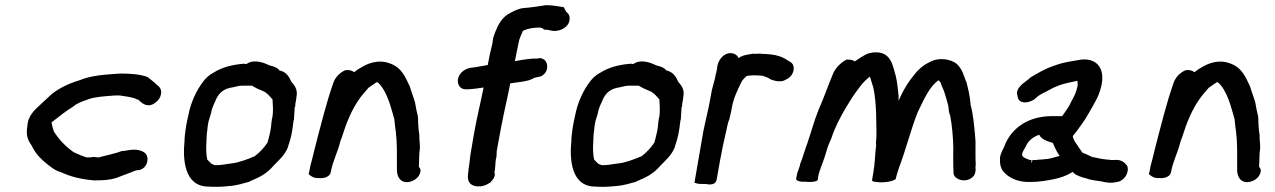

<svg xmlns="http://www.w3.org/2000/svg" viewBox="-20 -711 4939 744"><path d="M86 -222C80 -188 87 -169 102 -148C106 -139 112 -129 119 -119C135 -97 158 -78 180 -62C187 -57 199 -48 216 -44C251 -27 295 -16 345 -12H346C379 -12 404 -13 432 -22C457 -31 483 -42 508 -51L519 -52C539 -56 549 -73 551 -87C557 -123 521 -131 499 -131C480 -131 467 -126 456 -126H453C427 -116 395 -110 362 -101C358 -101 349 -102 342 -103C337 -102 329 -101 325 -101H316C302 -105 281 -114 266 -121C234 -143 209 -170 189 -201C185 -213 181 -225 180 -237C206 -257 231 -278 262 -297C280 -312 296 -317 327 -328C353 -336 385 -338 425 -341H444C466 -338 486 -335 502 -330C506 -328 512 -325 517 -324C525 -316 537 -303 557 -303H558C565 -304 574 -306 581 -313C607 -329 614 -366 589 -381C578 -393 563 -403 551 -413C522 -423 489 -426 447 -426H446C390 -422 337 -420 288 -400C248 -388 212 -371 181 -347C168 -334 153 -322 137 -306C118 -288 88 -265 86 -222Z M710 -265C703 -237 695 -191 695 -164C688 -97 693 11 786 12C813 14 840 13 866 10C899 8 924 -1 947 -7V-8C985 -24 1012 -36 1041 -70C1058 -88 1083 -108 1096 -141L1097 -146C1101 -156 1104 -168 1107 -179V-180C1108 -184 1110 -190 1111 -198L1114 -216C1116 -227 1116 -237 1118 -246L1119 -247C1120 -261 1121 -280 1122 -295L1124 -299V-300C1125 -305 1124 -309 1125 -312C1127 -320 1128 -327 1129 -337C1135 -366 1118 -384 1109 -394C1102 -411 1090 -433 1063 -438C1053 -451 1038 -454 1023 -458C1022 -458 971 -488 935 -463H933L926 -464H923C855 -458 824 -440 798 -424C786 -416 775 -406 766 -393C742 -362 719 -314 710 -265ZM788 -240C791 -249 794 -262 798 -273V-274C800 -288 808 -306 813 -316C823 -343 839 -364 873 -371C887 -373 899 -377 905 -378H907C912 -379 915 -379 923 -379H956L976 -368L1004 -356C1020 -346 1025 -338 1036 -326C1037 -305 1040 -281 1035 -254L1034 -252C1032 -239 1031 -228 1030 -217L1027 -200C1025 -191 1020 -169 1017 -160V-159C1005 -141 987 -120 966 -105C963 -104 952 -100 946 -97L924 -89C911 -85 892 -79 879 -78C858 -76 836 -70 814 -71C812 -71 807 -73 800 -76C794 -81 789 -87 783 -93C779 -112 778 -136 780 -162C781 -174 780 -189 783 -204V-205C784 -218 786 -230 788 -240Z M1176 -36C1186 -28 1195 -20 1215 -21C1222 -20 1257 -19 1262 -45C1269 -86 1288 -119 1299 -164L1305 -180C1322 -235 1343 -286 1372 -327C1382 -342 1394 -354 1408 -371L1434 -389C1435 -390 1438 -392 1440 -393C1441 -392 1445 -391 1446 -390C1473 -364 1489 -318 1501 -274L1508 -249C1509 -233 1512 -215 1514 -198C1519 -156 1518 -113 1518 -67V-50C1519 -32 1526 -8 1553 -5H1554C1577 -5 1604 -19 1609 -45C1610 -50 1611 -55 1603 -65C1603 -80 1605 -100 1605 -118L1607 -135C1608 -155 1604 -171 1605 -188C1602 -205 1600 -230 1600 -251C1600 -262 1596 -272 1594 -283L1588 -315C1582 -336 1574 -355 1568 -376C1552 -407 1540 -450 1486 -467C1444 -481 1403 -465 1377 -448C1370 -445 1359 -436 1352 -431C1345 -438 1332 -441 1318 -439C1298 -430 1279 -413 1271 -388C1243 -308 1222 -221 1199 -133L1189 -92C1186 -81 1182 -68 1180 -54Z M1756 -410C1749 -389 1760 -363 1788 -365H1798C1818 -367 1829 -368 1854 -372C1842 -312 1826 -248 1815 -183L1805 -124C1801 -103 1800 -80 1796 -58C1795 -50 1795 -44 1794 -41V-38C1790 -15 1796 8 1828 11H1843C1867 7 1871 0 1879 -3C1888 -13 1902 -26 1896 -44L1898 -54C1899 -62 1899 -71 1900 -79V-80C1900 -88 1902 -96 1904 -105V-106C1904 -113 1905 -120 1905 -127L1910 -154C1923 -227 1938 -299 1954 -371L1957 -388C1973 -390 1992 -393 2007 -395L2021 -398C2032 -400 2041 -404 2052 -410C2057 -411 2068 -413 2076 -415C2100 -427 2104 -451 2098 -467C2094 -477 2087 -484 2072 -486L2062 -484C2034 -485 2003 -479 1975 -474C1980 -498 1985 -523 1990 -547C1992 -560 2000 -578 2005 -588V-590C2006 -593 2034 -604 2065 -604H2075C2082 -602 2085 -600 2089 -596H2094C2105 -596 2117 -591 2128 -591C2150 -591 2182 -603 2187 -633C2189 -646 2185 -658 2174 -665L2165 -683C2149 -686 2120 -691 2097 -691H2096C2071 -687 2038 -682 2012 -680C1993 -679 1973 -670 1956 -660C1930 -647 1916 -624 1907 -606C1904 -599 1902 -592 1899 -587L1891 -564L1888 -542C1881 -515 1875 -488 1870 -459C1850 -456 1828 -451 1810 -449C1788 -448 1763 -433 1756 -410Z M2209 -265C2202 -237 2194 -191 2194 -164C2187 -97 2192 11 2285 12C2312 14 2339 13 2365 10C2398 8 2423 -1 2446 -7V-8C2484 -24 2511 -36 2540 -70C2557 -88 2582 -108 2595 -141L2596 -146C2600 -156 2603 -168 2606 -179V-180C2607 -184 2609 -190 2610 -198L2613 -216C2615 -227 2615 -237 2617 -246L2618 -247C2619 -261 2620 -280 2621 -295L2623 -299V-300C2624 -305 2623 -309 2624 -312C2626 -320 2627 -327 2628 -337C2634 -366 2617 -384 2608 -394C2601 -411 2589 -433 2562 -438C2552 -451 2537 -454 2522 -458C2521 -458 2470 -488 2434 -463H2432L2425 -464H2422C2354 -458 2323 -440 2297 -424C2285 -416 2274 -406 2265 -393C2241 -362 2218 -314 2209 -265ZM2287 -240C2290 -249 2293 -262 2297 -273V-274C2299 -288 2307 -306 2312 -316C2322 -343 2338 -364 2372 -371C2386 -373 2398 -377 2404 -378H2406C2411 -379 2414 -379 2422 -379H2455L2475 -368L2503 -356C2519 -346 2524 -338 2535 -326C2536 -305 2539 -281 2534 -254L2533 -252C2531 -239 2530 -228 2529 -217L2526 -200C2524 -191 2519 -169 2516 -160V-159C2504 -141 2486 -120 2465 -105C2462 -104 2451 -100 2445 -97L2423 -89C2410 -85 2391 -79 2378 -78C2357 -76 2335 -70 2313 -71C2311 -71 2306 -73 2299 -76C2293 -81 2288 -87 2282 -93C2278 -112 2277 -136 2279 -162C2280 -174 2279 -189 2282 -204V-205C2283 -218 2285 -230 2287 -240Z M2671 -3 2681 0C2687 2 2697 2 2710 2H2716C2717 2 2752 12 2757 -15L2770 -88C2777 -127 2785 -165 2794 -203C2798 -220 2800 -234 2805 -246L2806 -248C2808 -258 2811 -270 2814 -283V-284C2822 -332 2837 -360 2855 -397C2860 -404 2871 -415 2874 -417C2876 -417 2882 -418 2883 -418C2889 -418 2894 -419 2897 -419H2910C2920 -418 2937 -419 2944 -414C2949 -413 2951 -412 2957 -409L2965 -404C2975 -400 2987 -396 3000 -396C3008 -396 3015 -396 3026 -403C3047 -411 3059 -435 3055 -453C3053 -465 3044 -471 3032 -477C3014 -490 2993 -497 2968 -500C2958 -501 2951 -501 2944 -502H2943C2936 -502 2932 -502 2927 -503H2926C2919 -503 2912 -503 2904 -502C2904 -502 2905 -503 2899 -503H2898C2876 -499 2859 -498 2842 -486C2838 -496 2827 -505 2811 -505C2782 -505 2764 -477 2760 -456L2758 -442C2757 -435 2755 -428 2753 -421L2752 -414C2749 -398 2742 -378 2738 -360V-359C2737 -352 2735 -342 2733 -332C2726 -290 2714 -245 2705 -200Z M3065 -18C3064 -13 3073 -8 3086 -7H3088C3089 -7 3091 -6 3100 -7C3104 -6 3113 -6 3118 -6H3120C3130 -6 3148 -8 3149 -15L3150 -24C3154 -49 3166 -73 3175 -101L3188 -143C3192 -153 3195 -162 3200 -171C3220 -232 3250 -282 3282 -333C3302 -362 3324 -395 3351 -414C3354 -402 3359 -390 3364 -372C3371 -342 3374 -301 3375 -269C3375 -239 3377 -208 3376 -178C3376 -171 3373 -160 3375 -148C3370 -108 3371 -81 3364 -41L3359 -12C3359 -10 3364 -6 3376 -6C3398 -2 3436 -6 3451 -17V-18C3451 -19 3452 -21 3454 -30C3457 -40 3461 -54 3465 -65C3490 -130 3510 -211 3536 -276C3559 -323 3582 -377 3617 -400C3620 -397 3624 -393 3626 -389C3626 -386 3627 -383 3629 -379L3638 -358C3643 -342 3651 -317 3655 -299C3657 -287 3656 -276 3662 -263C3669 -227 3673 -181 3674 -142C3674 -109 3673 -75 3675 -42C3673 -21 3709 -3 3737 -17C3768 -31 3759 -61 3760 -67L3761 -72C3760 -90 3760 -101 3760 -120V-144C3761 -162 3759 -175 3758 -191C3754 -231 3751 -268 3741 -306C3739 -338 3731 -370 3724 -396H3723C3714 -420 3710 -441 3688 -463C3666 -481 3619 -492 3580 -469C3556 -458 3540 -442 3528 -428C3501 -396 3479 -361 3462 -320V-341C3459 -367 3457 -392 3451 -417C3446 -437 3441 -453 3436 -467C3429 -481 3416 -507 3379 -508C3369 -509 3356 -507 3349 -505H3348C3325 -497 3310 -484 3292 -473C3288 -477 3279 -480 3268 -480H3260C3239 -469 3221 -451 3210 -430C3190 -383 3173 -333 3153 -288L3152 -286C3151 -283 3150 -279 3148 -275C3133 -237 3123 -198 3110 -161V-160C3100 -135 3090 -97 3080 -74V-71C3078 -63 3072 -48 3069 -39Z M3855 -100C3854 -80 3856 -60 3869 -45C3890 -22 3925 -3 3978 -6C4006 -6 4042 -12 4065 -17C4089 -22 4113 -30 4137 -45C4139 -42 4143 -39 4146 -36C4156 -31 4169 -24 4189 -20C4209 -12 4232 -11 4249 -8C4263 -4 4286 0 4308 -6C4334 -8 4358 -41 4348 -68C4341 -77 4328 -95 4297 -91H4287L4267 -93L4251 -95C4241 -97 4224 -100 4212 -103C4203 -106 4191 -114 4175 -119C4172 -124 4167 -129 4165 -133C4154 -151 4139 -166 4137 -184C4141 -189 4146 -195 4151 -201C4163 -218 4174 -232 4185 -249C4196 -266 4207 -287 4217 -304L4231 -330C4240 -350 4246 -366 4250 -390C4252 -402 4251 -412 4251 -420C4248 -453 4225 -486 4169 -480C4132 -473 4102 -471 4064 -456C4027 -444 4001 -427 3973 -411C3962 -397 3910 -374 3923 -339C3926 -302 3977 -312 3996 -333C4004 -340 4011 -345 4028 -353C4043 -360 4059 -371 4074 -376C4095 -386 4123 -391 4155 -398C4155 -392 4156 -386 4156 -380C4152 -357 4142 -336 4131 -317C4124 -299 4109 -280 4096 -261H4056C3964 -261 3897 -214 3871 -142C3865 -130 3858 -117 3855 -101ZM3941 -111V-116C3942 -121 3950 -136 3954 -142C3964 -165 3980 -179 4007 -189C4016 -170 4038 -164 4060 -157C4066 -142 4075 -122 4086 -107C4065 -101 4044 -94 4027 -94H4025L4018 -93L4001 -92L3995 -91H3981C3976 -75 3976 -75 3977 -91H3973C3968 -91 3967 -92 3964 -94H3963C3956 -96 3940 -103 3941 -111Z M4432 -36C4442 -28 4451 -20 4471 -21C4478 -20 4513 -19 4518 -45C4525 -86 4544 -119 4555 -164L4561 -180C4578 -235 4599 -286 4628 -327C4638 -342 4650 -354 4664 -371L4690 -389C4691 -390 4694 -392 4696 -393C4697 -392 4701 -391 4702 -390C4729 -364 4745 -318 4757 -274L4764 -249C4765 -233 4768 -215 4770 -198C4775 -156 4774 -113 4774 -67V-50C4775 -32 4782 -8 4809 -5H4810C4833 -5 4860 -19 4865 -45C4866 -50 4867 -55 4859 -65C4859 -80 4861 -100 4861 -118L4863 -135C4864 -155 4860 -171 4861 -188C4858 -205 4856 -230 4856 -251C4856 -262 4852 -272 4850 -283L4844 -315C4838 -336 4830 -355 4824 -376C4808 -407 4796 -450 4742 -467C4700 -481 4659 -465 4633 -448C4626 -445 4615 -436 4608 -431C4601 -438 4588 -441 4574 -439C4554 -430 4535 -413 4527 -388C4499 -308 4478 -221 4455 -133L4445 -92C4442 -81 4438 -68 4436 -54Z"/></svg>

Font: Scribbler
Style: BlkIta
Weight: 900
Designer: Mew Too
Foundry: Cannot Into Space Fonts
Version: Version 1.001